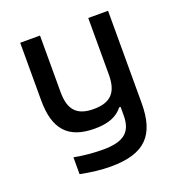

<svg xmlns="http://www.w3.org/2000/svg" viewBox="-128 -607 857 920"><g transform="rotate(-20 300.0 -147.0)"><path d="M524 -30V-500H423V-211C423 -121 386 -81 299 -81C214 -81 177 -121 177 -211V-500H76V-207C76 -58 137 9 272 9C343 9 387 -10 416 -47H423V-4C423 79 384 117 274 117C230 117 172 112 128 103V189C184 200 233 206 282 206C458 206 524 132 524 -30Z"/></g></svg>

Font: LT Wave Mono Medium
Style: Regular
Weight: 500
Designer: Daniel Lyons
Version: Version 2.5 (Glyphs App)